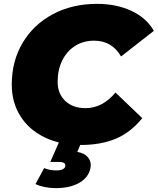

<svg xmlns="http://www.w3.org/2000/svg" viewBox="-20 -736 818 996"><path d="M41 -297Q41 -419 97.5 -514Q154 -609 254.5 -662.5Q355 -716 483 -716Q584 -716 662 -679.5Q740 -643 778 -576L608 -443Q561 -525 468 -525Q413 -525 370 -498Q327 -471 303 -422.5Q279 -374 279 -312Q279 -250 318.5 -212.5Q358 -175 423 -175Q512 -175 579 -256L718 -123Q657 -48 579.5 -16Q502 16 400 16Q293 16 211.5 -23.5Q130 -63 85.5 -134Q41 -205 41 -297ZM164 219 209 136Q237 148 272 148Q296 148 307.5 141Q319 134 319 122Q319 104 285 104H241L291 -10H407L381 52Q416 58 433.5 77Q451 96 451 122Q451 127 449 137Q439 185 391 212.5Q343 240 268 240Q239 240 211 234Q183 228 164 219Z"/></svg>

Font: Montserrat Alternates Black
Style: Italic
Weight: 900
Italic angle: -11.3°
Designer: Julieta Ulanovsky
Foundry: Julieta Ulanovsky
Version: Version 7.200